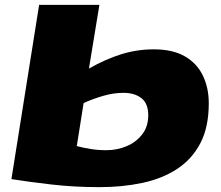

<svg xmlns="http://www.w3.org/2000/svg" viewBox="-20 -760 908 790"><path d="M389 -740 346 -478Q415 -517 479.5 -537Q544 -557 613 -557Q690 -557 740 -528.5Q790 -500 814.5 -449.5Q839 -399 839 -335Q839 -237 804.5 -171Q770 -105 709 -65Q648 -25 566 -7.5Q484 10 389 10Q285 10 190.5 -1Q96 -12 27 -23L141 -740ZM488 -378Q448 -378 406 -366Q364 -354 324 -336L296 -159Q321 -152 352.5 -147Q384 -142 417 -142Q462 -142 501 -158.5Q540 -175 565 -207Q590 -239 590 -286Q590 -334 562 -356Q534 -378 488 -378Z"/></svg>

Font: Georama ExtraExtended ExtraBold
Style: Italic
Weight: 800
Width: 8
Italic angle: -9°
Designer: Jean-Baptiste Levee
Foundry: Production Type
Version: Version 1.000